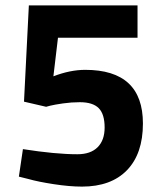

<svg xmlns="http://www.w3.org/2000/svg" viewBox="-20 -680 600 712"><path d="M87 -660H490V-540H195L178 -397Q240 -421 296 -421Q510 -421 510 -222Q510 -110 451 -49Q392 12 284 12Q238 12 179.5 3Q121 -6 86 -16L50 -25L65 -127Q186 -108 267 -108Q316 -108 342 -134Q368 -160 368 -207Q368 -257 346 -279Q324 -301 276 -301Q245 -301 213.5 -296.5Q182 -292 166 -288L151 -284L69 -303Z"/></svg>

Font: TitilliumText
Style: ExtraBold
Weight: 800
Designer: Accademia di Belle Arti di Urbino and others
Foundry: Accademia di Belle Arti di Urbino and others.
Version: Version 60.001